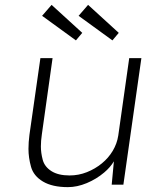

<svg xmlns="http://www.w3.org/2000/svg" viewBox="-20 -759 601 789"><path d="M259 10Q195 10 156.5 -13Q118 -36 107.5 -73.5Q97 -111 97 -147Q97 -174 101 -205L146 -520H196L152 -207Q148 -180 148 -157Q148 -131 155.5 -102.5Q163 -74 191 -56Q219 -38 266 -38Q303 -38 337 -51.5Q371 -65 398.5 -87.5Q426 -110 443.5 -139.5Q461 -169 466 -202L511 -520H561L487 0H439L448 -96Q433 -71 408 -50Q376 -23 336.5 -6.5Q297 10 259 10ZM442 -593 303 -694 342 -739 468 -624ZM292 -593 153 -694 192 -739 318 -624Z"/></svg>

Font: Lexend ExtLt
Style: Italic
Weight: 250
Italic angle: -8.13011°
Designer: Bonnie Shaver-Troup, Thomas Jockin
Foundry: Lexend
Version: Version 1.007